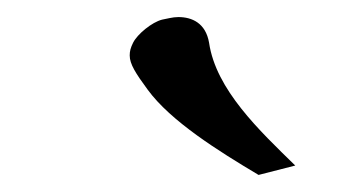

<svg xmlns="http://www.w3.org/2000/svg" viewBox="-20 -699 421 225"><path d="M132 -634C132 -624 139 -613 153 -594C180 -557 236 -522 283 -494L326 -505C284 -546 233 -594 225 -649C221 -672 205 -679 189 -679C182 -679 176 -677 170 -676C158 -673 141 -659 136 -649C133 -643 132 -639 132 -634Z"/></svg>

Font: KpRoman
Style: SemiboldItalic
Weight: 600
Italic angle: -11°
Version: Version 0.66